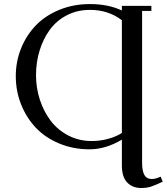

<svg xmlns="http://www.w3.org/2000/svg" viewBox="-20 -731 825 950"><path d="M424.8 -710.9Q515.1 -710.9 583 -679.2V-702.1H729V-676.8H683.1V76.2Q683.1 114.3 694.3 134.5Q705.6 154.8 731.9 154.8Q749 154.8 774.9 143.1L785.2 168Q747.1 186 726.3 192.6Q705.6 199.2 678.2 199.2Q635.3 199.2 609.1 171.6Q583 144 583 87.9V-40Q502.4 7.8 422.9 7.8Q341.8 7.8 272.5 -21.2Q203.1 -50.3 156.7 -99.6Q110.4 -148.9 84.2 -214.8Q58.1 -280.8 58.1 -354Q58.1 -427.2 84.7 -492.7Q111.3 -558.1 158.4 -606.4Q205.6 -654.8 274.9 -682.9Q344.2 -710.9 424.8 -710.9ZM158.2 -358.9Q158.2 -295.4 177.5 -236.8Q196.8 -178.2 231.4 -132.8Q266.1 -87.4 318.6 -60.3Q371.1 -33.2 433.1 -33.2Q476.1 -33.2 515.9 -44.2Q555.7 -55.2 583 -73.2V-630.9Q516.6 -682.1 424.8 -682.1Q361.8 -682.1 310.3 -655.3Q258.8 -628.4 226.1 -583.3Q193.4 -538.1 175.8 -480.5Q158.2 -422.9 158.2 -358.9Z"/></svg>

Font: Dihjauti S
Style: Bold
Weight: 700
Designer: T. Christopher White
Version: Version 3.0.0